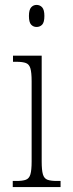

<svg xmlns="http://www.w3.org/2000/svg" viewBox="-20 -763 299 783"><path d="M129 -653Q116 -653 107 -662.5Q98 -672 98 -698Q98 -723 107 -733Q116 -743 129 -743Q143 -743 152 -733Q161 -723 161 -698Q161 -672 152 -662.5Q143 -653 129 -653ZM32 0V-25H47Q72 -25 85.5 -30Q99 -35 104 -52Q109 -69 109 -104V-432Q109 -467 104 -484Q99 -501 85.5 -506Q72 -511 47 -511H33V-536H150V-104Q150 -69 155 -52Q160 -35 173.5 -30Q187 -25 212 -25H227V0Z"/></svg>

Font: Noto Serif Condensed ExtraLight
Style: Regular
Weight: 200
Width: 3
Designer: Monotype Design Team
Foundry: Monotype Imaging Inc.
Version: Version 2.013; ttfautohint (v1.8.4.7-5d5b)